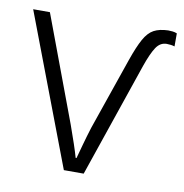

<svg xmlns="http://www.w3.org/2000/svg" viewBox="-66 -604 639 667"><g transform="rotate(10 253.0 -270.5)"><path d="M475 -541Q483 -541 491 -540Q499 -539 506 -536V-490Q500 -492 492.5 -493Q485 -494 478 -494Q455 -494 440.5 -472Q426 -450 410 -404L272 0H202L0 -532H59L198 -160Q224 -88 235 -49H238Q244 -71 252 -100Q260 -129 270 -161L358 -416Q375 -465 390 -492Q405 -519 424.5 -529.5Q444 -540 475 -541Z"/></g></svg>

Font: BC Sans Light
Style: Regular
Weight: 300
Designer: Monotype Design Team
Foundry: Monotype Imaging Inc.
Version: Version 2.000;GOOG;noto-source:20170915:90ef993387c0